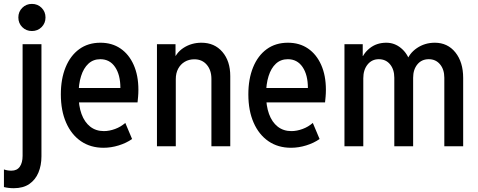

<svg xmlns="http://www.w3.org/2000/svg" viewBox="-38 -758 2476 995"><path d="M33.7 217.3Q19.5 217.3 7.1 215.8Q-5.4 214.4 -17.6 211.4V120.1Q-7.8 123.5 1.7 125Q11.2 126.5 21 126.5Q50.3 126.5 64.7 105.7Q79.1 85 79.1 49.3V-528.8H176.8V52.2Q176.8 99.1 161.1 136.5Q145.5 173.8 113.8 195.6Q82 217.3 33.7 217.3ZM127.4 -597.2Q97.7 -597.2 77.4 -617.4Q57.1 -637.7 57.1 -667.5Q57.1 -697.3 77.4 -717.5Q97.7 -737.8 127.4 -737.8Q157.2 -737.8 177.5 -717.5Q197.8 -697.3 197.8 -667.5Q197.8 -637.7 177.5 -617.4Q157.2 -597.2 127.4 -597.2Z M498.5 7.8Q431.2 7.8 381.6 -26.1Q332 -60.1 304.7 -122.3Q277.3 -184.6 277.3 -269Q277.3 -349.1 302 -409.4Q326.7 -469.7 372.6 -503.2Q418.5 -536.6 482.4 -536.6Q542.5 -536.6 586.4 -506.6Q630.4 -476.6 654.8 -421.6Q679.2 -366.7 679.2 -293Q679.2 -273.9 677.7 -257.3Q676.3 -240.7 674.8 -227.5H352.5V-301.8H585.9Q585.9 -370.1 558.3 -410.6Q530.8 -451.2 481.9 -451.2Q445.3 -451.2 420.2 -428Q395 -404.8 382.1 -363.5Q369.1 -322.3 369.1 -267.6Q369.1 -209.5 384.5 -167.2Q399.9 -125 429.4 -101.8Q459 -78.6 500.5 -78.6Q528.3 -78.6 558.3 -89.6Q588.4 -100.6 611.3 -121.1L646.5 -37.6Q616.7 -16.6 577.1 -4.4Q537.6 7.8 498.5 7.8Z M775.4 0V-528.8H871.6V-468.3H891.1L858.4 -436Q872.6 -483.9 913.6 -510.3Q954.6 -536.6 1005.9 -536.6Q1073.7 -536.6 1114.5 -489Q1155.3 -441.4 1155.3 -363.8V0H1057.6V-349.1Q1057.6 -394.5 1033.4 -422.6Q1009.3 -450.7 969.2 -450.7Q940.9 -450.7 919.2 -437.7Q897.5 -424.8 885.3 -401.9Q873 -378.9 873 -348.1V0Z M1470.2 7.8Q1402.8 7.8 1353.3 -26.1Q1303.7 -60.1 1276.4 -122.3Q1249 -184.6 1249 -269Q1249 -349.1 1273.7 -409.4Q1298.3 -469.7 1344.2 -503.2Q1390.1 -536.6 1454.1 -536.6Q1514.2 -536.6 1558.1 -506.6Q1602.1 -476.6 1626.5 -421.6Q1650.9 -366.7 1650.9 -293Q1650.9 -273.9 1649.4 -257.3Q1647.9 -240.7 1646.5 -227.5H1324.2V-301.8H1557.6Q1557.6 -370.1 1530 -410.6Q1502.4 -451.2 1453.6 -451.2Q1417 -451.2 1391.8 -428Q1366.7 -404.8 1353.8 -363.5Q1340.8 -322.3 1340.8 -267.6Q1340.8 -209.5 1356.2 -167.2Q1371.6 -125 1401.1 -101.8Q1430.7 -78.6 1472.2 -78.6Q1500 -78.6 1530 -89.6Q1560.1 -100.6 1583 -121.1L1618.2 -37.6Q1588.4 -16.6 1548.8 -4.4Q1509.3 7.8 1470.2 7.8Z M1747.1 0V-528.8H1841.8V-467.8H1856.9L1829.6 -433.6Q1840.8 -478 1877 -507.3Q1913.1 -536.6 1963.9 -536.6Q2006.8 -536.6 2040.5 -508.5Q2074.2 -480.5 2087.9 -434.6L2060.1 -461.4H2094.2L2066.9 -434.6Q2081.5 -481 2122.6 -508.8Q2163.6 -536.6 2215.3 -536.6Q2281.7 -536.6 2322 -486.3Q2362.3 -436 2362.3 -354V0H2264.6V-355Q2264.6 -397.9 2242.4 -424.6Q2220.2 -451.2 2184.1 -451.2Q2147 -451.2 2125 -424.3Q2103 -397.5 2103 -355V0H2005.4V-355Q2005.4 -397.9 1983.4 -424.6Q1961.4 -451.2 1924.8 -451.2Q1889.2 -451.2 1866.9 -423.6Q1844.7 -396 1844.7 -352.5V0Z"/></svg>

Font: Reddit Sans Condensed Medium
Style: Regular
Weight: 500
Designer: Stephen Hutchings
Foundry: Reddit
Version: Version 1.014